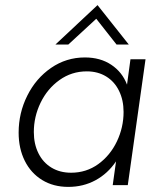

<svg xmlns="http://www.w3.org/2000/svg" viewBox="-20 -725 634 752"><path d="M53 -205.5Q53 -282.5 86.8 -350.2Q120.5 -418 180 -459Q239.5 -500 312.5 -500Q373 -500 416 -471.2Q459 -442.5 477.5 -393.5L491 -493H550L480.5 0H421.5L434.5 -93Q402 -45 354 -19Q306 7 247.5 7Q189 7 145 -20Q101 -47 77 -95.2Q53 -143.5 53 -205.5ZM258.5 -48.5Q318 -48.5 364.8 -82.2Q411.5 -116 437.8 -171Q464 -226 464 -286.5Q464 -333 446.2 -369.2Q428.5 -405.5 395.8 -425.5Q363 -445.5 320 -445.5Q260.5 -445.5 213 -411.5Q165.5 -377.5 139 -322.8Q112.5 -268 112.5 -208Q112.5 -161 130.5 -124.8Q148.5 -88.5 181.5 -68.5Q214.5 -48.5 258.5 -48.5ZM362 -705 484.5 -550.5H436.5L357 -651.5L247.5 -550.5H197Z"/></svg>

Font: HK Grotesk Light
Style: Italic
Weight: 300
Italic angle: -16°
Designer: Alfredo Marco Pradil
Foundry: Hanken Design Co.
Version: Version 3.001